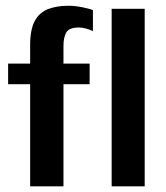

<svg xmlns="http://www.w3.org/2000/svg" viewBox="-20 -661 589 681"><path d="M309.6 -550.8Q299.8 -555.7 285.6 -559.6Q271.5 -563.5 260.7 -563.5Q224.6 -563.5 214.8 -545.4Q205.1 -527.3 205.1 -499V-435.5H297.9V-362.3H205.1V0H86.9V-362.3H8.8V-435.5H86.9V-501Q86.9 -556.6 103.5 -586.9Q120.1 -617.2 150.9 -628.9Q181.6 -640.6 222.7 -640.6Q245.1 -640.6 272 -635.3Q298.8 -629.9 309.6 -625ZM376 0V-629.9H493.2V0Z"/></svg>

Font: Namkio Khamti Book
Style: Bold
Weight: 800
Designer: Debbi Hosken
Foundry: SIL International
Version: Version 3.917